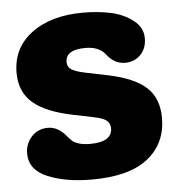

<svg xmlns="http://www.w3.org/2000/svg" viewBox="-46 -602 611 662"><g transform="rotate(-5 259.5 -271.0)"><path d="M246 17Q156 17 93.5 -9Q31 -35 31 -92Q31 -125 53 -149.5Q75 -174 110 -174Q144 -174 172 -141Q183 -128 189.5 -122Q196 -116 211.5 -111Q227 -106 250 -106Q327 -106 327 -154Q327 -170 315.5 -180Q304 -190 269 -197L201 -211Q107 -230 63 -268Q19 -306 19 -372Q19 -458 86.5 -508.5Q154 -559 266 -559Q317 -559 361 -549.5Q405 -540 437.5 -515Q470 -490 470 -453Q470 -417 448.5 -395.5Q427 -374 395 -374Q359 -374 333 -407Q311 -437 263 -437Q194 -437 194 -394Q194 -377 208 -368Q222 -359 256 -352L334 -336Q424 -317 464.5 -279Q505 -241 505 -174Q505 -86 440.5 -34.5Q376 17 246 17Z"/></g></svg>

Font: Jellee Roman
Style: Regular
Weight: 400
Designer: Alfredo Marco Pradil
Foundry: Alfredo Marco Pradil
Version: Version 1.016;PS 001.016;hotconv 1.0.88;makeotf.lib2.5.64775